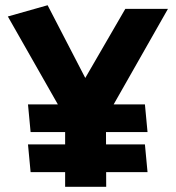

<svg xmlns="http://www.w3.org/2000/svg" viewBox="-20 -714 672 734"><path d="M87 -315 97 -209H544L534 -315ZM87 -162 97 -56H544L534 -162ZM386 0 385 -263 622 -680H459L306 -416L162 -694L10 -651L229 -266V0Z"/></svg>

Font: Catamaran ExtraBold
Style: Regular
Weight: 800
Designer: Pria Ravichandran
Version: Version 2.000